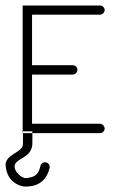

<svg xmlns="http://www.w3.org/2000/svg" viewBox="-30 -482 436 695"><path d="M53 41.3C53.7 32.4 53 2.3 53 -6.7H87C87 2.3 87.8 32.4 87 41.3C82.6 90.4 29.7 90 23.5 115.8C18.4 137.6 48.7 165.3 67 162.7C97.3 158.3 108.8 150.6 116.5 118.4C118.6 109.3 127.8 103.6 137 105.8C146.1 108 151.7 117.2 149.5 126.3C133.6 193 78.8 193.1 61 193.3C46.8 193.5 -6.6 180.4 -10 113.3C-6.7 74.7 51.1 70.1 53 41.3ZM52 -462V-446V-232V-226V-17V0H69H332C338 0 343 -3 346 -8C348 -11 349 -14 349 -17C349 -20 348 -23 346 -25C343 -31 338 -34 332 -34H86V-212H233C239 -212 245 -215 248 -221C251 -226 251 -232 248 -238C245 -243 239 -246 233 -246H86V-429H332C338 -429 343 -432 346 -437C348 -440 349 -443 349 -446C349 -449 348 -452 346 -454C343 -460 338 -462 332 -462H69Z"/></svg>

Font: LetsTrace
Style: basic
Weight: 500
Version: Version 002.000